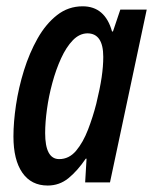

<svg xmlns="http://www.w3.org/2000/svg" viewBox="-20 -570 478 600"><path d="M128.9 9.8Q77.6 9.8 49.8 -30.3Q22 -70.3 22 -143.6Q22 -188 30 -241.9Q38.1 -295.9 54.9 -350.1Q71.8 -404.3 97.4 -449.7Q123 -495.1 158.2 -522.7Q193.4 -550.3 238.3 -550.3Q308.1 -550.3 330.1 -471.7H333L356 -540H438.5L323.7 0H246.1L250.5 -74.2H248Q221.7 -35.6 193.6 -12.9Q165.5 9.8 128.9 9.8ZM165 -72.8Q195.8 -72.8 217.8 -98.9Q239.7 -125 255.1 -165Q270.5 -205.1 280.8 -245.6Q292.5 -293.5 297.6 -328.1Q302.7 -362.8 302.7 -392.1Q302.7 -465.8 252.9 -465.8Q228 -465.3 207.5 -444.1Q187 -422.9 170.9 -387.7Q154.8 -352.5 143.6 -311Q132.3 -269.5 126.7 -228.3Q121.1 -187 121.1 -154.3Q121.1 -72.8 165 -72.8Z"/></svg>

Font: Open Sans Condensed SemiBold
Style: Italic
Weight: 600
Width: 3
Italic angle: -12°
Designer: Monotype Design Team
Foundry: Monotype Imaging Inc.
Version: Version 3.000; ttfautohint (v1.8.4)